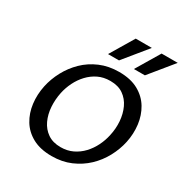

<svg xmlns="http://www.w3.org/2000/svg" viewBox="-207 -1061 1166 1227"><g transform="rotate(30 376.5 -447.5)"><path d="M348 12Q264 12 207 -19Q150 -50 118.5 -102Q87 -154 79 -218.5Q71 -283 85 -350Q98 -411 128.5 -468Q159 -525 205.5 -570.5Q252 -616 315 -643Q378 -670 455 -670Q540 -670 597 -638.5Q654 -607 685.5 -554.5Q717 -502 725 -437.5Q733 -373 719 -307Q706 -246 675 -188.5Q644 -131 597 -86.5Q550 -42 487.5 -15Q425 12 348 12ZM369 -66Q418 -66 457.5 -85Q497 -104 527 -136Q557 -168 577 -208.5Q597 -249 606 -292Q618 -345 614 -398Q610 -451 589.5 -495Q569 -539 531 -565.5Q493 -592 435 -592Q385 -592 346 -573Q307 -554 277 -522Q247 -490 227 -449.5Q207 -409 198 -366Q187 -313 190.5 -260Q194 -207 214.5 -163Q235 -119 273.5 -92.5Q312 -66 369 -66ZM335 -733 439 -907H558L416 -733ZM526 -733 630 -907H749L607 -733Z"/></g></svg>

Font: Ysabeau Infant SemiBold
Style: Italic
Weight: 600
Italic angle: -12°
Designer: Christian Thalmann (Catharsis Fonts)
Version: Version 2.002; featfreeze: ss01,ss02,lnum